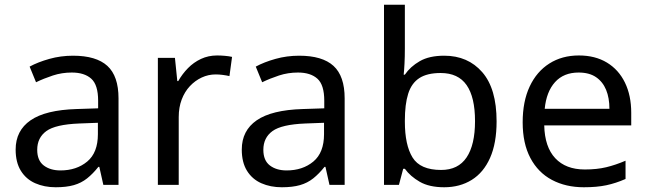

<svg xmlns="http://www.w3.org/2000/svg" viewBox="-20 -780 2734 810"><path d="M288 -545Q386 -545 433 -502Q480 -459 480 -365V0H416L399 -76H395Q372 -47 347.5 -27.5Q323 -8 291.5 1Q260 10 215 10Q167 10 128.5 -7Q90 -24 68 -59.5Q46 -95 46 -149Q46 -229 109 -272.5Q172 -316 303 -320L394 -323V-355Q394 -422 365 -448Q336 -474 283 -474Q241 -474 203 -461.5Q165 -449 132 -433L105 -499Q140 -518 188 -531.5Q236 -545 288 -545ZM314 -259Q214 -255 175.5 -227Q137 -199 137 -148Q137 -103 164.5 -82Q192 -61 235 -61Q303 -61 348 -98.5Q393 -136 393 -214V-262Z M896 -546Q911 -546 928.5 -544.5Q946 -543 959 -540L948 -459Q935 -462 919.5 -464Q904 -466 890 -466Q859 -466 831 -453Q803 -440 781 -416.5Q759 -393 746.5 -360Q734 -327 734 -286V0H646V-536H718L728 -438H732Q749 -468 773 -492.5Q797 -517 828 -531.5Q859 -546 896 -546Z M1242 -545Q1340 -545 1387 -502Q1434 -459 1434 -365V0H1370L1353 -76H1349Q1326 -47 1301.5 -27.5Q1277 -8 1245.5 1Q1214 10 1169 10Q1121 10 1082.5 -7Q1044 -24 1022 -59.5Q1000 -95 1000 -149Q1000 -229 1063 -272.5Q1126 -316 1257 -320L1348 -323V-355Q1348 -422 1319 -448Q1290 -474 1237 -474Q1195 -474 1157 -461.5Q1119 -449 1086 -433L1059 -499Q1094 -518 1142 -531.5Q1190 -545 1242 -545ZM1268 -259Q1168 -255 1129.5 -227Q1091 -199 1091 -148Q1091 -103 1118.5 -82Q1146 -61 1189 -61Q1257 -61 1302 -98.5Q1347 -136 1347 -214V-262Z M1688 -575Q1688 -541 1686.5 -511.5Q1685 -482 1683 -465H1688Q1711 -499 1751 -522Q1791 -545 1854 -545Q1954 -545 2014.5 -475.5Q2075 -406 2075 -268Q2075 -176 2047.5 -114Q2020 -52 1970 -21Q1920 10 1854 10Q1791 10 1751 -13Q1711 -36 1688 -68H1681L1663 0H1600V-760H1688ZM1839 -472Q1782 -472 1749 -450.5Q1716 -429 1702 -384.5Q1688 -340 1688 -271V-267Q1688 -168 1720.5 -115.5Q1753 -63 1841 -63Q1913 -63 1948.5 -116Q1984 -169 1984 -269Q1984 -370 1948.5 -421Q1913 -472 1839 -472Z M2422 -546Q2491 -546 2540.5 -516Q2590 -486 2616.5 -431.5Q2643 -377 2643 -304V-251H2276Q2278 -160 2322.5 -112.5Q2367 -65 2447 -65Q2498 -65 2537.5 -74.5Q2577 -84 2619 -102V-25Q2578 -7 2538 1.5Q2498 10 2443 10Q2367 10 2308.5 -21Q2250 -52 2217.5 -113.5Q2185 -175 2185 -264Q2185 -352 2214.5 -415Q2244 -478 2297.5 -512Q2351 -546 2422 -546ZM2421 -474Q2358 -474 2321.5 -433.5Q2285 -393 2278 -321H2551Q2551 -367 2537 -401Q2523 -435 2494.5 -454.5Q2466 -474 2421 -474Z"/></svg>

Font: ubangla85
Style: Book
Weight: 400
Designer: Jelle Bosma - Monotype Design Team
Foundry: Monotype Imaging Inc.
Version: Version 2.003